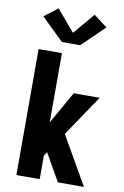

<svg xmlns="http://www.w3.org/2000/svg" viewBox="-105 -1044 710 1103"><g transform="rotate(10 250.0 -492.5)"><path d="M72 0V-735H208V-331L315 -520H466L305 -281L466 0H314L224 -158L223 -160L208 -138V0ZM197 -798 66 -925 145 -985 250 -861 355 -985 434 -925 303 -798Z"/></g></svg>

Font: Iosevka SS04 Heavy
Style: Regular
Weight: 900
Monospace: yes
Designer: Belleve Invis
Foundry: Belleve Invis
Version: Version 19.0.0; ttfautohint (v1.8.4)